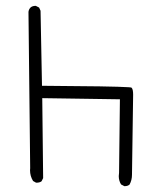

<svg xmlns="http://www.w3.org/2000/svg" viewBox="-20 -618 540 652"><path d="M403.3 14.2Q413.6 14.2 419.9 8.8Q428.2 -6.3 428.2 -24.4L432.1 -296.4Q432.1 -314.5 427.2 -319.8Q426.3 -320.8 425 -321Q423.8 -321.3 416.5 -321.8Q366.7 -325.2 122.6 -326.7L117.7 -581.5L112.8 -592.3L101.6 -598.1Q101.1 -598.1 100.6 -598.1Q89.8 -598.1 83.5 -592.3Q77.6 -585.9 76.7 -577.6L82.5 -46.9L82 -40Q82 -20 92.3 -3.4L102.5 2.4Q103.5 2.4 104 2.4Q114.7 2.4 121.1 -2.4L126.5 -13.2L123.5 -284.7L387.2 -280.8L384.3 -31.2Q383.3 -25.4 383.3 -20Q383.3 -4.4 391.1 8.3L402.3 14.2Q402.8 14.2 403.3 14.2Z"/></svg>

Font: Bakudai
Style: ExtraLight
Weight: 200
Version: Version 1.48